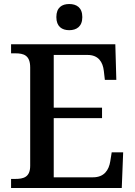

<svg xmlns="http://www.w3.org/2000/svg" viewBox="-20 -934 671 954"><path d="M324 -784C360 -784 389 -802 389 -849C389 -897 360 -914 324 -914C288 -914 260 -897 260 -849C260 -802 288 -784 324 -784ZM35 0H585L592 -177H535L528 -133C521 -89 498 -53 442 -53H247V-347H487V-399H247V-661H415C469 -661 491 -626 496 -581L501 -537H558L553 -714H35V-669H56C97 -669 130 -660 130 -599V-110C130 -53 96 -45 56 -45H35Z"/></svg>

Font: Noto Serif Vithkuqi Medium
Style: Regular
Weight: 500
Version: Version 1.005